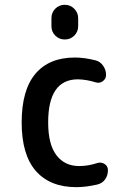

<svg xmlns="http://www.w3.org/2000/svg" viewBox="-20 -770 540 800"><path d="M305.7 -694.3V-661.1Q305.7 -637.7 289.6 -621.6Q273.4 -605.5 250 -605.5Q226.6 -605.5 210.4 -621.6Q194.3 -637.7 194.3 -661.1V-694.3Q194.3 -717.8 210.4 -733.9Q226.6 -750 250 -750Q273.4 -750 289.6 -733.4Q305.7 -716.8 305.7 -694.3ZM297.9 9.8Q188.5 9.8 129.4 -57.6Q70.3 -125 70.3 -259.8Q70.3 -394.5 127.4 -462.4Q184.6 -530.3 292 -530.3Q332 -530.3 377.9 -518.6Q397.5 -513.7 409.7 -496.1Q421.9 -478.5 421.9 -458Q421.9 -441.4 408.2 -431.6Q394.5 -421.9 378.9 -426.8Q341.8 -438.5 304.7 -439.5Q180.7 -439.5 180.7 -259.8Q180.7 -168 215.3 -123Q250 -78.1 309.6 -78.1Q347.7 -78.1 385.7 -90.8Q401.4 -95.7 415.5 -86.9Q429.7 -78.1 429.7 -61.5Q429.7 -39.1 418 -22.5Q406.2 -5.9 384.8 -1Q337.9 9.8 297.9 9.8Z"/></svg>

Font: Rounded-X Mgen+ 2m medium
Style: Regular
Weight: 500
Designer: [Source Han Sans]
Ryoko NISHIZUKA  (kana & ideographs); Paul D. Hunt (Latin, Greek & Cyrillic); Wenlong ZHANG  (bopomofo
Version: Version 1.059.20150602